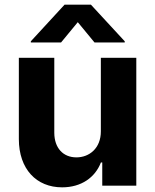

<svg xmlns="http://www.w3.org/2000/svg" viewBox="-20 -792 662 819"><path d="M410.2 -232.2C410.5 -159.1 360.4 -120.7 306.1 -120.7C248.9 -120.7 212 -160.9 211.6 -225.1V-545.5H60.4V-198.2C60.7 -70.7 135.3 7.1 245 7.1C327.1 7.1 386 -35.2 410.5 -99.1H416.2V0H561.4V-545.5H410.2ZM111.5 -610.8H240.4L311.8 -697.4L383.2 -610.8H512.1V-615.8L367.9 -772H255.3L111.5 -615.8Z"/></svg>

Font: Magic Ui Pro
Style: Bold
Weight: 700
Designer: Stefan Endress, Andreas Faust
Version: Version 1.000;FEAKit 1.0